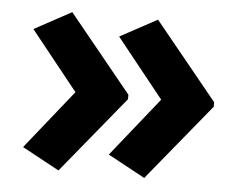

<svg xmlns="http://www.w3.org/2000/svg" viewBox="-40 -550 696 551"><g transform="rotate(5 307.5 -274.0)"><path d="M575 -267 394 -46 287 -104 423 -274 287 -444 394 -502 575 -280ZM328 -267 147 -46 40 -104 176 -274 40 -444 147 -502 328 -280Z"/></g></svg>

Font: Noto IKEA Simplified Chinese
Style: Bold
Weight: 700
Designer: Monotype Design Team
Foundry: Monotype Imaging Inc.
Version: Version 1.100